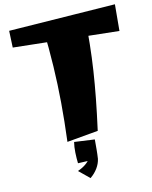

<svg xmlns="http://www.w3.org/2000/svg" viewBox="-111 -880 974 1234"><g transform="rotate(-10 376.5 -263.5)"><path d="M272 18Q277 -116 276 -236Q275 -356 267.5 -475Q260 -594 245 -725L522 -767Q524 -664 522.5 -575.5Q521 -487 515.5 -402Q510 -317 500.5 -224Q491 -131 476 -18ZM725 -626 31 -640 27 -750 726 -800ZM378 273 306 214Q338 200 359.5 181.5Q381 163 383 152L410 160L315 165Q311 133 310 94.5Q309 56 314 26L448 33Q448 67 448 97.5Q448 128 446 159Q442 190 424.5 219.5Q407 249 378 273Z"/></g></svg>

Font: Marhey
Style: Bold
Weight: 700
Designer: Nur Syamsi & Bustanul Arifin
Foundry: Namelatype
Version: Version 1.000